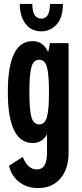

<svg xmlns="http://www.w3.org/2000/svg" viewBox="-20 -720 420 980"><path d="M173 240Q119 240 79 210Q39 180 26 126L96 81Q122 145 168 145Q220 145 220 60V-34Q194 10 148 10Q20 10 20 -250Q20 -512 148 -510Q200 -510 226 -454L235 -500H330V60Q330 143 288 191.5Q246 240 173 240ZM140.5 -122Q151 -85 180 -85Q209 -85 219.5 -122Q230 -159 230 -250Q230 -341 219.5 -378Q209 -415 180 -415Q151 -415 140.5 -378Q130 -341 130 -250Q130 -159 140.5 -122ZM301 -700Q301 -630 269 -595Q237 -560 191 -560Q140 -560 110.5 -598.5Q81 -637 81 -700H145Q145 -625 191 -625Q235 -625 235 -700Z"/></svg>

Font: Gully ECD Medium
Style: Regular
Weight: 500
Width: 2
Designer: jaikishan Patel
Foundry: MagicType
Version: Version 1.000;Glyphs 3.2 (3242)